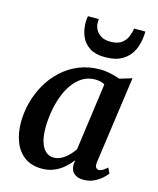

<svg xmlns="http://www.w3.org/2000/svg" viewBox="-121 -899 816 993"><g transform="rotate(15 286.5 -402.0)"><path d="M466 -98.5Q463 -76.5 469.2 -68Q475.5 -59.5 485 -59.5Q493.5 -59.5 503.8 -65.2Q514 -71 529.5 -84.5L543.5 -56Q538.5 -48 521.5 -32Q504.5 -16 478.8 -3Q453 10 420 10Q390 10 371 -5.5Q352 -21 352 -53L354.5 -76.5Q338.5 -55.5 316 -35.5Q293.5 -15.5 264.2 -2.8Q235 10 198 10Q142 10 105.2 -17Q68.5 -44 50.5 -90.5Q32.5 -137 32.5 -194.5Q32.5 -247 46.2 -299.8Q60 -352.5 87 -400Q114 -447.5 153.8 -484.5Q193.5 -521.5 245.2 -542.8Q297 -564 359.5 -564Q385.5 -564 414.8 -557.5Q444 -551 465 -543L531 -563ZM398.5 -494.5Q388 -501 374.8 -504Q361.5 -507 347.5 -507Q309 -507 279.2 -488.5Q249.5 -470 227.2 -438.5Q205 -407 190.8 -367Q176.5 -327 169.5 -283.5Q162.5 -240 162.5 -198.5Q162.5 -153.5 172.5 -123Q182.5 -92.5 200.2 -76.8Q218 -61 241.5 -61Q259.5 -61 275 -67.5Q290.5 -74 304 -84.8Q317.5 -95.5 329 -108.5Q340.5 -121.5 349 -134ZM363 -631.5Q313.5 -631.5 282.2 -651.5Q251 -671.5 236.5 -705.2Q222 -739 222 -780.5Q222 -791.5 223.2 -800Q224.5 -808.5 225.5 -813.5H283.5Q283.5 -809 283 -804.2Q282.5 -799.5 282.5 -794Q282.5 -776 291.8 -758Q301 -740 320.5 -728Q340 -716 371.5 -716Q410 -716 431 -732Q452 -748 461 -771Q470 -794 472.5 -813.5H532.5Q532.5 -809.5 532.5 -803.8Q532.5 -798 531.5 -791Q528.5 -749 511.8 -712.8Q495 -676.5 459 -654Q423 -631.5 363 -631.5Z"/></g></svg>

Font: Merriweather 28pt SemiBold
Style: Italic
Weight: 600
Italic angle: -7.8°
Version: Version 2.101